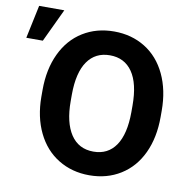

<svg xmlns="http://www.w3.org/2000/svg" viewBox="-160 -866 946 961"><g transform="rotate(10 313.0 -386.0)"><path d="M657.2 -339.4Q657.2 -234.4 620.1 -155.3Q583 -76.2 513.9 -33.2Q444.8 9.8 355.5 9.8Q267.1 9.8 197.8 -32.7Q128.4 -75.2 90.3 -154.1Q52.2 -232.9 51.8 -335.4V-370.6Q51.8 -475.6 89.6 -555.4Q127.4 -635.3 196.5 -678Q265.6 -720.7 354.5 -720.7Q443.4 -720.7 512.5 -678Q581.5 -635.3 619.4 -555.4Q657.2 -475.6 657.2 -371.1ZM508.8 -371.6Q508.8 -483.4 468.8 -541.5Q428.7 -599.6 354.5 -599.6Q280.8 -599.6 240.7 -542.2Q200.7 -484.9 200.2 -374V-339.4Q200.2 -230.5 240.2 -170.4Q280.3 -110.4 355.5 -110.4Q429.2 -110.4 468.8 -168.2Q508.3 -226.1 508.8 -336.9ZM-38.1 -781.7H89.8L10.3 -613.3H-73.7Z"/></g></svg>

Font: Robotiche
Style: Bold
Weight: 700
Designer: Google
Version: Version 2.001150; 2014